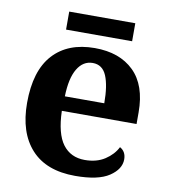

<svg xmlns="http://www.w3.org/2000/svg" viewBox="-79 -752 729 830"><g transform="rotate(10 285.5 -337.5)"><path d="M306 10Q179 10 113 -62.5Q47 -135 47 -265Q47 -406 112 -477.5Q177 -549 295 -549Q404 -549 466.5 -488Q529 -427 529 -308V-257H201Q204 -157 238.5 -111Q273 -65 335 -65Q387 -65 423 -88.5Q459 -112 476 -146Q503 -131 503 -97Q503 -54 455 -22Q407 10 306 10ZM376 -321Q376 -398 358 -441Q340 -484 297 -484Q255 -484 230 -442.5Q205 -401 203 -321ZM158 -606V-685H448V-606Z"/></g></svg>

Font: Noto Serif Bengali
Style: Bold
Weight: 700
Designer: Juan Bruce, Universal Thirst, Indian Type Foundry and the Monotype Design Team.
Foundry: Monotype Imaging Inc.
Version: Version 2.003; ttfautohint (v1.8.4.7-5d5b)